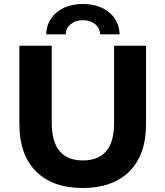

<svg xmlns="http://www.w3.org/2000/svg" viewBox="-20 -929 828 961"><path d="M77 -308V-700H239V-314Q239 -126 395 -126Q471 -126 511 -171.5Q551 -217 551 -314V-700H711V-308Q711 -154 627.5 -71Q544 12 394 12Q244 12 160.5 -71Q77 -154 77 -308ZM395 -909Q474 -909 525 -868Q576 -827 579 -757H481Q480 -789 455.5 -808.5Q431 -828 395 -828Q359 -828 334.5 -808.5Q310 -789 309 -757H211Q214 -827 265 -868Q316 -909 395 -909Z"/></svg>

Font: APTA Sans Regular
Style: Bold Italic
Weight: 700
Version: Version 7.200